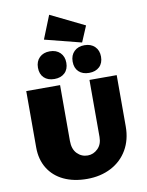

<svg xmlns="http://www.w3.org/2000/svg" viewBox="-118 -1228 1007 1319"><g transform="rotate(-10 386.0 -569.0)"><path d="M73 -265V-658H309V-269Q309 -211 339.5 -180Q370 -149 413 -149Q453 -149 483.5 -179Q514 -209 514 -260V-658H704V-300Q704 -208 663.5 -138Q623 -68 549.5 -29.5Q476 9 381 9Q288 9 218.5 -24Q149 -57 111 -119Q73 -181 73 -265ZM254 -985 319 -1147 556 -1031 509 -920ZM180 -802Q180 -846 207 -872.5Q234 -899 279 -899Q324 -899 351 -872.5Q378 -846 378 -802Q378 -757 351 -731.5Q324 -706 279 -706Q233 -706 206.5 -731.5Q180 -757 180 -802ZM422 -802Q422 -846 449 -872.5Q476 -899 521 -899Q566 -899 593 -872.5Q620 -846 620 -802Q620 -757 593 -731.5Q566 -706 521 -706Q475 -706 448.5 -731.5Q422 -757 422 -802Z"/></g></svg>

Font: Ysabeau Black
Style: Regular
Weight: 900
Designer: Christian Thalmann (Catharsis Fonts)
Version: Version 0.003